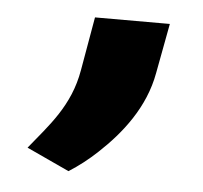

<svg xmlns="http://www.w3.org/2000/svg" viewBox="-34 -155 389 368"><g transform="rotate(5 160.5 29.0)"><path d="M28 140 110 178C129 166 147 152 164 136C207 96 249 43 261 -24L279 -120H135L117 -17C105 53 65 94 28 140Z"/></g></svg>

Font: Asimov
Style: XWidIt
Weight: 500
Designer: Google
Version: Version 2.000980; 2014